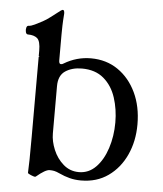

<svg xmlns="http://www.w3.org/2000/svg" viewBox="-47 -630 579 683"><g transform="rotate(5 242.5 -288.0)"><path d="M267 11Q245 11 226 6Q207 1 190 -7Q177 -13 169.5 -14.5Q162 -16 153 -16Q138 -16 106 11Q105 12 102 12Q99 12 88 7.5Q77 3 77 0Q78 -15 78.5 -46.5Q79 -78 79 -127V-414L82 -417H79V-436Q79 -470 67.5 -480Q56 -490 34 -490Q28 -490 26 -498Q24 -506 26 -513.5Q28 -521 34 -521Q42 -521 55.5 -527.5Q69 -534 82 -541Q95 -548 108 -558Q121 -568 129 -574Q146 -588 150 -588Q156 -588 156 -575Q154 -550 153.5 -532Q153 -514 153 -500V-408Q153 -395 160 -395Q165 -395 169 -398Q214 -425 265 -425Q320 -425 361.5 -396.5Q403 -368 426.5 -318.5Q450 -269 450 -205Q450 -145 427.5 -96Q405 -47 364 -18Q323 11 267 11ZM257 -18Q292 -18 317.5 -44Q343 -70 357 -113Q371 -156 371 -205Q371 -252 357.5 -293.5Q344 -335 314 -360.5Q284 -386 236 -386Q201 -386 177 -370Q153 -354 153 -316V-147Q153 -119 165.5 -89Q178 -59 201.5 -38.5Q225 -18 257 -18Z"/></g></svg>

Font: Junicode
Style: Regular
Weight: 400
Designer: Peter S. Baker
Version: Version 2.100; ttfautohint (v1.8.4)